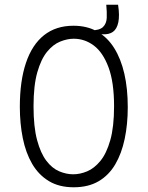

<svg xmlns="http://www.w3.org/2000/svg" viewBox="-20 -781 625 813"><path d="M413 -636 360 -641 362 -652Q401 -652 416 -666.5Q431 -681 432 -705.5Q433 -730 430 -761H480Q487 -715 481 -686.5Q475 -658 458 -646Q441 -634 413 -636ZM292 12Q230 12 186.5 -14.5Q143 -41 116 -87.5Q89 -134 76.5 -196Q64 -258 64 -329Q64 -438 90 -515Q116 -592 166.5 -632Q217 -672 291 -672Q349 -672 392 -647.5Q435 -623 463.5 -577.5Q492 -532 506.5 -469Q521 -406 521 -327Q521 -255 508 -193Q495 -131 468 -85Q441 -39 397.5 -13.5Q354 12 292 12ZM290 -43Q319 -43 349 -55.5Q379 -68 405 -99.5Q431 -131 447 -187.5Q463 -244 463 -331Q463 -433 439.5 -496Q416 -559 377.5 -588Q339 -617 292 -617Q265 -617 235 -605Q205 -593 179.5 -562Q154 -531 138 -475Q122 -419 122 -331Q122 -244 137 -188Q152 -132 176.5 -100Q201 -68 231 -55.5Q261 -43 290 -43Z"/></svg>

Font: Bricolage Grotesque SemiCondensed ExtraLight
Style: Regular
Weight: 250
Width: 4
Designer: Mathieu Triay
Foundry: Atelier Triay
Version: Version 1.000;gftools[0.9.30]